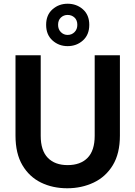

<svg xmlns="http://www.w3.org/2000/svg" viewBox="-20 -996 725 1028"><path d="M340 12Q262 12 199.5 -18.5Q137 -49 100 -111.5Q63 -174 63 -270V-700H198V-269Q198 -190 236 -151Q274 -112 342 -112Q411 -112 449 -151Q487 -190 487 -269V-700H622V-270Q622 -174 584 -111.5Q546 -49 481.5 -18.5Q417 12 340 12ZM342 -749Q295 -749 261 -779.5Q227 -810 227 -863Q227 -916 261 -946Q295 -976 342 -976Q390 -976 424 -946Q458 -916 458 -863Q458 -810 424 -779.5Q390 -749 342 -749ZM342 -809Q364 -809 379 -824Q394 -839 394 -863Q394 -888 379 -902Q364 -916 342 -916Q321 -916 306 -902Q291 -888 291 -863Q291 -839 306 -824Q321 -809 342 -809Z"/></svg>

Font: DM Sans
Style: Bold
Weight: 700
Designer: Colophon Foundry, Jonny Pinhorn
Foundry: Colophon Foundry
Version: Version 4.004; ttfautohint (v1.8.4.7-5d5b)